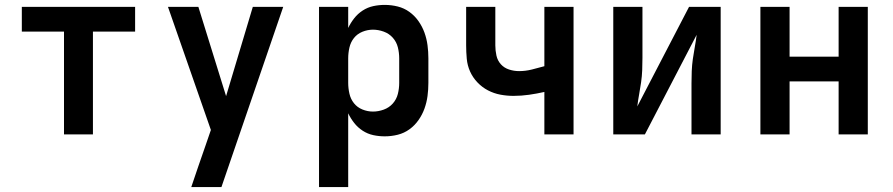

<svg xmlns="http://www.w3.org/2000/svg" viewBox="-20 -548 3640 783"><path d="M241 0V-419H69V-520H531V-419H359V0Z M760 215Q774 173 788.5 131Q803 89 818 46L840 -18L665 -520H789L902 -156L1011 -520H1135L883 215Z M1281 215V-520H1400V-434Q1410 -455 1424.5 -473.5Q1439 -492 1459 -505Q1479 -518 1502 -523Q1525 -528 1549 -528Q1576 -528 1602 -521.5Q1628 -515 1649.5 -499.5Q1671 -484 1686.5 -462Q1702 -440 1711 -415Q1720 -390 1723.5 -363.5Q1727 -337 1727 -310V-210Q1727 -183 1723.5 -156.5Q1720 -130 1711 -105Q1702 -80 1686.5 -58Q1671 -36 1649.5 -20.5Q1628 -5 1602 1.5Q1576 8 1549 8Q1525 8 1502 3Q1479 -2 1459 -15Q1439 -28 1424.5 -46.5Q1410 -65 1400 -86V215ZM1501 -93Q1523 -93 1545 -101Q1567 -109 1582 -126Q1597 -143 1602.5 -165Q1608 -187 1608 -210V-310Q1608 -333 1602.5 -355Q1597 -377 1582 -394Q1567 -411 1545 -419Q1523 -427 1501 -427Q1479 -427 1458 -418.5Q1437 -410 1423.5 -393Q1410 -376 1405 -354Q1400 -332 1400 -310V-210Q1400 -188 1405 -166Q1410 -144 1423.5 -127Q1437 -110 1458 -101.5Q1479 -93 1501 -93Z M2200 0V-173Q2169 -166 2137.5 -161.5Q2106 -157 2074 -157Q2047 -157 2020.5 -162Q1994 -167 1970 -179.5Q1946 -192 1927 -212Q1908 -232 1897 -256.5Q1886 -281 1883.5 -308.5Q1881 -336 1881 -363V-520H2000V-363Q2000 -342 2004.5 -321.5Q2009 -301 2022.5 -286Q2036 -271 2056 -264.5Q2076 -258 2097 -258Q2123 -258 2149 -264.5Q2175 -271 2200 -278V-520H2319V0Z M2481 0V-520H2600V-312Q2600 -287 2599 -262Q2598 -237 2594.5 -212.5Q2591 -188 2586.5 -163.5Q2582 -139 2579 -114L2790 -520H2919V0H2800V-208Q2800 -233 2801 -258Q2802 -283 2805.5 -307.5Q2809 -332 2813.5 -356.5Q2818 -381 2821 -406L2610 0Z M3081 0V-520H3200V-317H3400V-520H3519V0H3400V-216H3200V0Z"/></svg>

Font: Iosevka Custom Extended
Style: Bold
Weight: 700
Width: 7
Monospace: yes
Designer: Belleve Invis
Foundry: Belleve Invis
Version: Version 11.2.4; ttfautohint (v1.8.4)